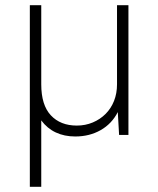

<svg xmlns="http://www.w3.org/2000/svg" viewBox="-20 -520 610 740"><path d="M270 6Q228 6 195 -9.5Q162 -25 139 -56V200H95V-500H139V-195Q139 -115 176 -75.5Q213 -36 276 -36Q309 -36 337.5 -48Q366 -60 387 -81Q408 -102 419.5 -131Q431 -160 431 -195V-500H475V0H439L434 -88Q411 -43 368 -18.5Q325 6 270 6Z"/></svg>

Font: PT Root UI Web Light
Style: Regular
Weight: 300
Designer: Vitaly Kuzmin
Foundry: ParaType Ltd.
Version: Version 1.000W